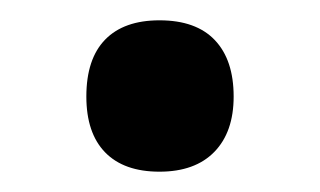

<svg xmlns="http://www.w3.org/2000/svg" viewBox="-20 -447 315 189"><path d="M137 -278Q172 -278 191 -297.5Q210 -317 210 -352Q210 -388 191.5 -407.5Q173 -427 137 -427Q102 -427 83.5 -408Q65 -389 65 -352Q65 -316 83.5 -297Q102 -278 137 -278Z"/></svg>

Font: OpenSansMMV
Style: Semibold
Weight: 600
Designer: Steve Matteson
Foundry: Ascender Corporation
Version: Version 6.000